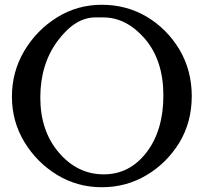

<svg xmlns="http://www.w3.org/2000/svg" viewBox="-20 -765 854 805"><path d="M413 -692Q510 -692 588 -602Q665 -511 665 -365Q665 -219 595 -127Q524 -34 415 -34Q305 -34 227 -125Q149 -216 149 -356Q149 -496 222 -594Q295 -692 380 -692ZM82 -170Q134 -84 219 -32Q304 20 407 20Q510 20 595 -31Q679 -81 732 -167Q784 -253 784 -362Q784 -470 732 -558Q679 -645 595 -695Q510 -745 407 -745Q304 -745 219 -692Q134 -639 82 -552Q30 -464 30 -360Q30 -256 82 -170Z"/></svg>

Font: Sawarabi Mincho
Style: Regular
Weight: 400
Version: Version 1.082; ttfautohint (v1.8.4.7-5d5b)